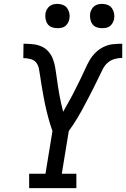

<svg xmlns="http://www.w3.org/2000/svg" viewBox="-20 -968 649 988"><path d="M130 0V-74H214L250 -294Q244 -310 238.5 -327.5Q233 -345 228.5 -362.5Q224 -380 219.5 -397.5Q215 -415 211.5 -433Q208 -451 204.5 -469Q201 -487 198 -505Q195 -523 192 -541Q189 -559 186.5 -577Q184 -595 180.5 -613.5Q177 -632 166.5 -645.5Q156 -659 137.5 -664Q119 -669 100 -669L101 -743Q125 -743 149 -740.5Q173 -738 193.5 -729Q214 -720 229 -703Q244 -686 252 -665Q260 -644 264 -621Q268 -598 271 -575Q274 -552 277.5 -529Q281 -506 285 -483.5Q289 -461 294 -438.5Q299 -416 305 -393Q317 -415 329.5 -436.5Q342 -458 353.5 -480.5Q365 -503 376 -525Q387 -547 398 -569.5Q409 -592 419 -614.5Q429 -637 441.5 -658.5Q454 -680 472.5 -698Q491 -716 514 -727Q537 -738 561 -740.5Q585 -743 609 -743V-670Q590 -670 570 -664.5Q550 -659 534.5 -645.5Q519 -632 509.5 -613.5Q500 -595 491.5 -577Q483 -559 474 -541Q465 -523 456 -505Q447 -487 437.5 -469Q428 -451 418.5 -433Q409 -415 399.5 -397.5Q390 -380 379.5 -362.5Q369 -345 357.5 -327.5Q346 -310 334 -294L298 -74H373V0ZM505 -823Q490 -823 476.5 -828Q463 -833 455 -844.5Q447 -856 444.5 -870.5Q442 -885 444 -900Q446 -910 451.5 -920Q457 -930 465.5 -936.5Q474 -943 484.5 -945.5Q495 -948 506 -948Q521 -948 534.5 -942.5Q548 -937 556 -925.5Q564 -914 567 -899.5Q570 -885 567 -870Q565 -860 559.5 -850Q554 -840 545.5 -833.5Q537 -827 526.5 -825Q516 -823 505 -823ZM275 -823Q260 -823 246.5 -828Q233 -833 225 -844.5Q217 -856 214.5 -870.5Q212 -885 214 -900Q216 -910 221.5 -920Q227 -930 235.5 -936.5Q244 -943 254.5 -945.5Q265 -948 276 -948Q291 -948 304.5 -942.5Q318 -937 326 -925.5Q334 -914 337 -899.5Q340 -885 337 -870Q335 -860 329.5 -850Q324 -840 315.5 -833.5Q307 -827 296.5 -825Q286 -823 275 -823Z"/></svg>

Font: Iosevka Plex Etoile
Style: Italic
Weight: 400
Italic angle: -9°
Designer: Belleve Invis
Foundry: Belleve Invis
Version: Version 25.1.1; ttfautohint (v1.8.4)